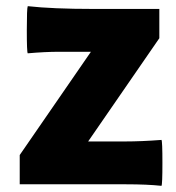

<svg xmlns="http://www.w3.org/2000/svg" viewBox="-20 -598 572 623"><path d="M504 5Q457 0 389 0H274H44V-95L275 -430H172Q127 -430 70 -425Q67 -429 67 -500Q67 -571 70 -578Q150 -569 283 -569H497V-474L266 -139H385Q439 -139 504 -144Q507 -140 507 -69.5Q507 1 504 5Z"/></svg>

Font: GenSekiGothic TW H
Style: Regular
Weight: 900
Version: Version 1.501;PS 1;hotconv 16.6.51;makeotf.lib2.5.65220